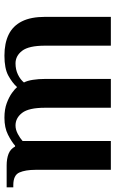

<svg xmlns="http://www.w3.org/2000/svg" viewBox="153 -673 520 866"><g transform="rotate(-90 413.0 -240.0)"><path d="M80 0V-340Q80 -385 68 -412.5Q56 -440 11 -440H1V-470H100Q130 -470 152 -461.5Q174 -453 185 -432H189Q207 -448 238.5 -464Q270 -480 315 -480Q353 -480 381 -469.5Q409 -459 427.5 -445.5Q446 -432 453 -423Q473 -445 505 -462.5Q537 -480 595 -480Q651 -480 690 -461Q729 -442 749.5 -401.5Q770 -361 770 -296V0H640V-297Q640 -370 617 -400Q594 -430 560 -430Q532 -430 509.5 -419Q487 -408 474 -392Q482 -377 486 -351.5Q490 -326 490 -296V0H360V-297Q360 -370 337 -400Q314 -430 280 -430Q261 -430 241.5 -419.5Q222 -409 210 -398V0Z"/></g></svg>

Font: El Messiri
Style: Regular
Weight: 400
Designer: Mohamed Gaber
Foundry: Kief Type Foundry
Version: Version 2.020